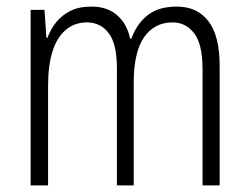

<svg xmlns="http://www.w3.org/2000/svg" viewBox="-20 -563 756 583"><path d="M517 -543Q579 -543 613 -498.5Q647 -454 647 -363V0H595V-353Q595 -429 569.5 -462Q544 -495 504 -495Q449 -495 417.5 -450Q386 -405 386 -311V0H335V-355Q335 -430 310 -462.5Q285 -495 244 -495Q207 -495 180 -472.5Q153 -450 139.5 -407Q126 -364 126 -304V0H73V-533H115L121 -448H124Q134 -475 151 -496Q168 -517 194 -530Q220 -543 258 -543Q306 -543 336 -516.5Q366 -490 375 -446H379Q396 -492 429 -517.5Q462 -543 517 -543Z"/></svg>

Font: Noto Sans Bengali Condensed Light
Style: Regular
Weight: 300
Width: 3
Designer: Jelle Bosma - Monotype Design Team
Foundry: Monotype Imaging Inc.
Version: Version 2.003